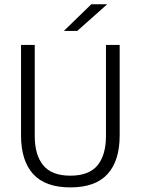

<svg xmlns="http://www.w3.org/2000/svg" viewBox="-20 -844 642 876"><path d="M301 11Q186.5 11 131.2 -50Q76 -111 76 -225.5V-639H138.5V-224Q138.5 -136.5 177.5 -89.5Q216.5 -42.5 301 -42.5Q386 -42.5 424.8 -89.5Q463.5 -136.5 463.5 -224V-639H526V-225.5Q526 -111 470.8 -50Q415.5 11 301 11ZM396.5 -824.5H468V-823.5L332.5 -703H272.5V-704Z"/></svg>

Font: Anek Bangla Light
Style: Regular
Weight: 300
Designer: Sulekha Rajkumar (Bangla), Yesha Goshar (Latin)
Foundry: Ek Type
Version: Version 1.003